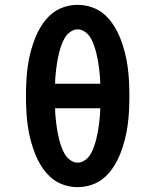

<svg xmlns="http://www.w3.org/2000/svg" viewBox="-20 -763 640 791"><path d="M300 8Q270 8 241 -2Q212 -12 189.5 -32Q167 -52 151 -77.5Q135 -103 124 -131Q113 -159 105.5 -188.5Q98 -218 94 -247.5Q90 -277 88.5 -307Q87 -337 87 -368Q87 -398 88.5 -428Q90 -458 94 -487.5Q98 -517 105.5 -546.5Q113 -576 124 -604Q135 -632 151 -657.5Q167 -683 189.5 -703Q212 -723 241 -733Q270 -743 300 -743Q330 -743 359 -733Q388 -723 410.5 -703Q433 -683 449 -657.5Q465 -632 476 -604Q487 -576 494.5 -546.5Q502 -517 506 -487.5Q510 -458 511.5 -428Q513 -398 513 -368Q513 -337 511.5 -307Q510 -277 506 -247.5Q502 -218 494.5 -188.5Q487 -159 476 -131Q465 -103 449 -77.5Q433 -52 410.5 -32Q388 -12 359 -2Q330 8 300 8ZM207 -418H393Q393 -434 391.5 -450.5Q390 -467 388 -483Q386 -499 383 -515.5Q380 -532 376 -547.5Q372 -563 366.5 -578.5Q361 -594 352.5 -608Q344 -622 330 -632Q316 -642 300 -642Q284 -642 270 -632Q256 -622 247.5 -608Q239 -594 233.5 -578.5Q228 -563 224 -547.5Q220 -532 217 -515.5Q214 -499 212 -483Q210 -467 208.5 -450.5Q207 -434 207 -418ZM300 -93Q316 -93 330 -103Q344 -113 352.5 -127Q361 -141 366.5 -156.5Q372 -172 376 -187.5Q380 -203 383 -219.5Q386 -236 388 -252Q390 -268 391.5 -284.5Q393 -301 393 -317H207Q207 -301 208.5 -284.5Q210 -268 212 -252Q214 -236 217 -219.5Q220 -203 224 -187.5Q228 -172 233.5 -156.5Q239 -141 247.5 -127Q256 -113 270 -103Q284 -93 300 -93Z"/></svg>

Font: Iosevka Etoile
Style: Bold
Weight: 700
Designer: Belleve Invis
Foundry: Belleve Invis
Version: Version 28.1.0; ttfautohint (v1.8.4)